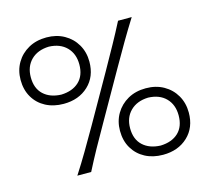

<svg xmlns="http://www.w3.org/2000/svg" viewBox="-105 -850 1074 984"><g transform="rotate(-15 432.0 -358.0)"><path d="M219 -373.5Q165.5 -373.5 124.2 -395.2Q83 -417 59.8 -456.5Q36.5 -496 36.5 -549Q36.5 -599.5 60 -639.5Q83.5 -679.5 124.8 -702.5Q166 -725.5 220 -725.5Q273 -725.5 314 -702.5Q355 -679.5 378.2 -639.5Q401.5 -599.5 401.5 -549Q401.5 -469.5 350.5 -421.5Q299.5 -373.5 219 -373.5ZM190.5 0Q226 -55 257.2 -108Q288.5 -161 327.5 -229L468.5 -477Q508.5 -548 538.2 -601.8Q568 -655.5 597.5 -713H670Q634 -655.5 602.5 -601.8Q571 -548 530.5 -477L389.5 -229Q350.5 -161 321.2 -108Q292 -55 264 0ZM219 -422.5Q279 -424.5 313.5 -457Q348 -489.5 348 -548.5Q348 -605 313.8 -639.8Q279.5 -674.5 220 -676.5Q160 -674.5 125.2 -639.8Q90.5 -605 90.5 -548.5Q90.5 -489.5 125.2 -457Q160 -424.5 219 -422.5ZM643.5 10.5Q590 10.5 549 -11.2Q508 -33 484.5 -72.5Q461 -112 461 -165Q461 -215.5 484.5 -255.5Q508 -295.5 549.2 -318.8Q590.5 -342 644.5 -342Q698 -342 739 -318.8Q780 -295.5 803 -255.5Q826 -215.5 826 -165Q826 -85.5 775 -37.5Q724 10.5 643.5 10.5ZM643.5 -38.5Q703.5 -40.5 737.8 -73Q772 -105.5 772 -164.5Q772 -221 738 -255.8Q704 -290.5 644 -292.5Q584.5 -290.5 549.5 -255.8Q514.5 -221 514.5 -164.5Q514.5 -105.5 549.5 -73Q584.5 -40.5 643.5 -38.5Z"/></g></svg>

Font: Commissioner Flair Light
Style: Regular
Weight: 300
Designer: Kostas Bartsokas
Foundry: Kostas Bartsokas
Version: Version 1.000; ttfautohint (v1.8.3)